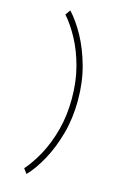

<svg xmlns="http://www.w3.org/2000/svg" viewBox="-136 -810 672 1034"><g transform="rotate(15 200.5 -293.0)"><path d="M287 -292Q287 -192 263 -105Q239 -18 201.5 50.5Q164 119 122 163L102 136Q141 92 175.5 28Q210 -36 231.5 -117Q253 -198 253 -292Q253 -387 231.5 -468Q210 -549 175.5 -613Q141 -677 102 -721L122 -749Q164 -704 201.5 -635.5Q239 -567 263 -480Q287 -393 287 -292Z"/></g></svg>

Font: Josefin Sans Thin ExtraLight
Style: Regular
Weight: 250
Version: Version 2.001